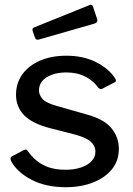

<svg xmlns="http://www.w3.org/2000/svg" viewBox="-20 -773 557 803"><path d="M391 -406Q372 -434 338 -452Q304 -470 257 -470Q208 -470 175.5 -450Q143 -430 143 -394Q143 -377 157 -360Q171 -343 217 -330L340 -295Q413 -276 445 -238Q477 -200 477 -151Q477 -101 448.5 -65.5Q420 -30 369.5 -10Q319 10 254 10Q172 10 111.5 -21.5Q51 -53 26 -100Q24 -106 24 -110.5Q24 -115 28 -118L77 -144Q84 -148 88.5 -147.5Q93 -147 95 -143Q111 -120 132 -102Q153 -84 183 -73.5Q213 -63 255 -63Q290 -63 318.5 -72.5Q347 -82 363 -99Q379 -116 379 -139Q379 -163 359.5 -180.5Q340 -198 291 -211L189 -237Q113 -257 80 -292Q47 -327 47 -376Q47 -425 73 -461.5Q99 -498 146.5 -519Q194 -540 258 -540Q328 -540 381 -513.5Q434 -487 461 -446Q464 -442 465 -437.5Q466 -433 460 -429L408 -402Q404 -400 399.5 -401Q395 -402 391 -406ZM369 -745 386 -694Q391 -679 374 -674L144 -608Q137 -606 133 -607.5Q129 -609 126 -616L117 -642Q113 -655 122 -658L355 -752Q365 -756 369 -745Z"/></svg>

Font: Libre Franklin Medium
Style: Regular
Weight: 500
Designer: Pablo Impallari, Rodrigo Fuenzalida, Nhung Nguyen
Foundry: Impallari Type
Version: Version 3.000